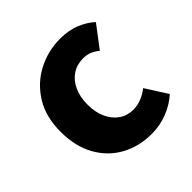

<svg xmlns="http://www.w3.org/2000/svg" viewBox="-144 -626 755 755"><g transform="rotate(-45 234.0 -248.0)"><path d="M284.5 12Q213.7 12 157.4 -18.8Q101.2 -49.6 68.6 -107.6Q36 -165.7 36 -247.8Q36 -330.4 71.9 -388.4Q107.9 -446.5 166.9 -477.3Q225.9 -508 294.3 -508Q340.2 -508 376.5 -493.4Q412.8 -478.7 439.4 -454.7L370.4 -363.7Q356.6 -375.3 340.3 -382.4Q324 -389.4 302.5 -389.4Q268 -389.4 241.9 -372Q215.8 -354.6 201.1 -322.8Q186.4 -291.1 186.4 -247.8Q186.4 -205 201.2 -173.2Q216 -141.5 241.3 -124.1Q266.6 -106.6 299.4 -106.6Q323.9 -106.6 346.1 -115.7Q368.2 -124.7 387.1 -139.5L444.7 -48.9Q413.7 -20.9 371.8 -4.4Q329.9 12 284.5 12Z"/></g></svg>

Font: Source Sans 3 VF
Style: Regular
Weight: 200
Designer: Paul D. Hunt
Foundry: Adobe
Version: Version 3.046;hotconv 1.0.118;makeotfexe 2.5.65603